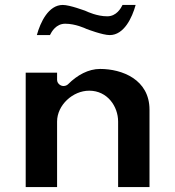

<svg xmlns="http://www.w3.org/2000/svg" viewBox="-20 -782 710 777"><path d="M330 -664.9C334.3 -663.2 395.6 -640 424 -640C481.9 -640 514.7 -710.3 528.9 -762H475.9C469.3 -748.6 451.4 -716 414 -716C372.9 -716 333.8 -734.4 328 -737.1C323.7 -738.8 262.4 -762 234 -762C176.1 -762 143.3 -691.7 129.1 -640H182.1C188.7 -653.4 206.6 -686 244 -686C285.1 -686 324.2 -667.6 330 -664.9ZM211 -25V-290C211 -356.7 274.5 -415 341 -415C414.8 -415 458 -351.3 458 -290V-25H585V-338C585 -460.3 474.1 -503 385 -503C337.9 -503 292.7 -478.3 255.7 -441.3C251.8 -437.4 244.8 -434 238 -434H236C225.3 -434 211 -443.9 211 -459V-488H84V-25Z"/></svg>

Font: Hussar Ekologiczny
Style: Regular
Weight: 400
Foundry: Cannot Into Space Fonts
Version: Version 0.97